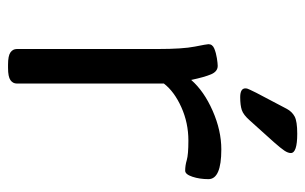

<svg xmlns="http://www.w3.org/2000/svg" viewBox="-161 -597 760 478"><g transform="rotate(90 219.0 -358.0)"><path d="M141 2Q119 2 110.5 -4Q102 -10 102 -20V-371Q102 -433 96 -463Q90 -493 90 -497Q90 -507 101 -511.5Q112 -516 125 -518Q138 -520 144 -520Q158 -520 165 -503.5Q172 -487 179 -454Q207 -486 256 -507.5Q305 -529 352 -529Q426 -529 426 -497Q426 -475 420 -457Q414 -439 405 -439Q392 -439 378.5 -443Q365 -447 330 -447Q286 -447 247 -429.5Q208 -412 188 -386V-20Q188 -10 179.5 -4Q171 2 149 2ZM222 -576Q200 -576 200 -589Q200 -594 203.5 -600.5Q207 -607 211 -616L251 -692Q258 -705 270 -711.5Q282 -718 313 -718Q361 -718 361 -702Q361 -695 355 -686Q349 -677 334 -660L280 -600Q266 -584 254 -580Q242 -576 222 -576Z"/></g></svg>

Font: Asap Expanded
Style: Regular
Weight: 400
Width: 7
Designer: Pablo Cosgaya
Foundry: Omnibus-Type
Version: Version 3.001; ttfautohint (v1.8.4.7-5d5b)